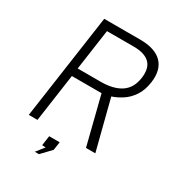

<svg xmlns="http://www.w3.org/2000/svg" viewBox="-209 -849 1053 1148"><g transform="rotate(30 317.5 -275.0)"><path d="M67 0 170.5 -723H418Q521.5 -723 569.2 -674.8Q617 -626.5 604.5 -536Q596 -476 569.5 -437Q543 -398 508 -375.5Q473 -353 439 -342L526.5 0H462L379 -330H174L127 0ZM181.5 -386.5H341Q428 -386.5 479.5 -420.8Q531 -455 541.5 -529.5Q551 -601 516 -634.2Q481 -667.5 406.5 -667.5H221.5ZM208.5 173 251.5 118 227 117 236.5 49.5H309L300.5 106.5L237 173Z"/></g></svg>

Font: Public Sans ExtraLight
Style: Italic
Weight: 200
Italic angle: -8°
Designer: The Public Sans project authors (U.S. Web Design System). Libre Franklin designed by Pablo Impallari and Rodrigo Fuenzal
Version: Version 1.007; ttfautohint (v1.8.1) -l 8 -r 50 -G 200 -x 14 